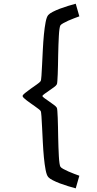

<svg xmlns="http://www.w3.org/2000/svg" viewBox="-20 -821 528 1041"><path d="M390.6 200.2Q371.6 195.3 348.6 188.2Q325.7 181.2 304.4 173.1Q283.2 165 266.1 156.2Q249 147.5 241.7 139.2Q232.9 129.4 227.3 100.1Q221.7 70.8 218 32.2Q214.4 -6.3 212.2 -49.1Q210 -91.8 208.3 -128.4Q206.5 -165 204.8 -190.4Q203.1 -215.8 200.2 -219.7Q196.8 -224.1 188.2 -230.7Q179.7 -237.3 168.9 -244.9Q158.2 -252.4 146.5 -260.7Q134.8 -269 125 -276.4Q115.2 -283.7 108.9 -290Q102.5 -296.4 102.5 -300.3Q102.5 -306.2 116 -316.9Q129.4 -327.6 146.5 -339.8Q163.6 -352.1 179.4 -363Q195.3 -374 200.2 -380.9Q203.1 -384.8 204.8 -410.2Q206.5 -435.5 208.3 -472.2Q210 -508.8 212.2 -551.5Q214.4 -594.2 218 -632.8Q221.7 -671.4 227.3 -700.7Q232.9 -730 241.7 -739.7Q249 -748 266.1 -756.8Q283.2 -765.6 304.4 -773.7Q325.7 -781.7 348.6 -788.8Q371.6 -795.9 390.6 -800.8L410.2 -732.4Q397.9 -728 381.8 -721.9Q365.7 -715.8 350.3 -709Q335 -702.1 323 -695.3Q311 -688.5 307.6 -683.6Q304.7 -679.2 302.5 -664.1Q300.3 -648.9 299.1 -626.7Q297.9 -604.5 296.9 -577.4Q295.9 -550.3 295.4 -522.2Q294.9 -494.1 294.4 -467Q293.9 -439.9 293 -418.2Q292 -396.5 291 -381.8Q290 -367.2 288.1 -363.8Q284.7 -356.9 272.2 -347.9Q259.8 -338.9 246.3 -329.6Q232.9 -320.3 221.7 -312.3Q210.4 -304.2 210 -300.3Q210.4 -296.4 221.7 -288.3Q232.9 -280.3 246.3 -271Q259.8 -261.7 272.2 -252.4Q284.7 -243.2 288.1 -236.8Q290 -233.4 291 -218.8Q292 -204.1 293 -182.4Q293.9 -160.6 294.4 -133.5Q294.9 -106.4 295.4 -78.4Q295.9 -50.3 296.9 -23.2Q297.9 3.9 299.1 26.1Q300.3 48.3 302.5 63.5Q304.7 78.6 307.6 83Q311 88.4 323 95Q335 101.6 350.3 108.4Q365.7 115.2 381.8 121.3Q397.9 127.4 410.2 131.8Z"/></svg>

Font: Andika New Basic
Style: Regular
Weight: 400
Designer: Victor Gaultney, Annie Olsen, Julie Remington, Don Collingsworth, Eric Hays
Foundry: SIL International
Version: Version 5.500; ttfautohint (v1.8.3)